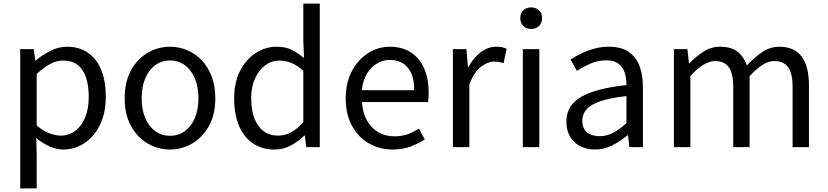

<svg xmlns="http://www.w3.org/2000/svg" viewBox="-20 -816 4592 1065"><path d="M92.1 229V-543.4H167L175.7 -480.5H178.1Q215.2 -511.1 259.5 -533.9Q303.9 -556.8 350.9 -556.8Q421.4 -556.8 469.5 -522.3Q517.7 -487.8 542.3 -426.1Q566.8 -364.3 566.8 -280Q566.8 -187.5 533.5 -121.5Q500.3 -55.6 446.7 -21.1Q393.1 13.4 330.9 13.4Q294.3 13.4 256.2 -3.3Q218.1 -20 181.2 -49.9L183.5 45.2V229ZM316.3 -63.7Q361 -63.7 396.3 -89.4Q431.6 -115.2 451.9 -163.6Q472.3 -212 472.3 -278.8Q472.3 -339.2 457.7 -384.5Q443.1 -429.8 411.8 -454.9Q380.5 -480.1 328.4 -480.1Q294.3 -480.1 258.6 -461.3Q223 -442.4 183.5 -405.9V-119.9Q220.4 -88.7 255 -76.2Q289.6 -63.7 316.3 -63.7Z M923.1 13.4Q856.6 13.4 799 -20.3Q741.4 -54 706.5 -117.6Q671.6 -181.2 671.6 -271Q671.6 -361.9 706.5 -425.7Q741.4 -489.4 799 -523.1Q856.6 -556.8 923.1 -556.8Q972.9 -556.8 1018.3 -537.7Q1063.7 -518.6 1098.8 -481.9Q1133.8 -445.3 1154 -392.1Q1174.3 -338.9 1174.3 -271Q1174.3 -181.2 1139.1 -117.6Q1103.8 -54 1046.7 -20.3Q989.7 13.4 923.1 13.4ZM923.1 -62.9Q970.2 -62.9 1005.7 -88.9Q1041.2 -114.9 1061 -161.8Q1080.7 -208.7 1080.7 -271Q1080.7 -333.8 1061 -380.8Q1041.2 -427.8 1005.7 -454.2Q970.2 -480.5 923.1 -480.5Q876.1 -480.5 840.6 -454.2Q805.1 -427.8 785.4 -380.8Q765.8 -333.8 765.8 -271Q765.8 -208.7 785.4 -161.8Q805.1 -114.9 840.6 -88.9Q876.1 -62.9 923.1 -62.9Z M1502.6 13.4Q1434.7 13.4 1384.3 -19.9Q1333.9 -53.1 1306.3 -116.8Q1278.8 -180.4 1278.8 -271Q1278.8 -359.1 1311.8 -423.2Q1344.9 -487.2 1398.6 -522Q1452.3 -556.8 1514.4 -556.8Q1562 -556.8 1596.6 -540.2Q1631.3 -523.6 1666.6 -493.5L1662.4 -587V-796H1753.8V0H1679L1670.9 -64.1H1668.1Q1636.2 -32.3 1594.2 -9.5Q1552.1 13.4 1502.6 13.4ZM1522.8 -63.7Q1561 -63.7 1594.9 -82.2Q1628.8 -100.8 1662.4 -137.9V-422.9Q1628.4 -454.1 1596 -467.1Q1563.5 -480.1 1529.5 -480.1Q1486.6 -480.1 1451.1 -453.7Q1415.6 -427.3 1394.4 -380.6Q1373.3 -333.9 1373.3 -271.8Q1373.3 -206.8 1390.9 -160.1Q1408.5 -113.4 1442.1 -88.5Q1475.7 -63.7 1522.8 -63.7Z M2157.7 13.4Q2085.5 13.4 2026.4 -20.6Q1967.3 -54.6 1932.4 -118.2Q1897.6 -181.9 1897.6 -271Q1897.6 -337.5 1917.6 -390.1Q1937.7 -442.7 1972.5 -480.1Q2007.4 -517.6 2051 -537.2Q2094.6 -556.8 2141.4 -556.8Q2210.6 -556.8 2258.8 -525.7Q2307 -494.5 2332.4 -437.1Q2357.9 -379.7 2357.9 -301.7Q2357.9 -287.4 2356.9 -274.1Q2356 -260.7 2353.6 -249.7H1987.9Q1991 -192.4 2014.3 -149.8Q2037.7 -107.2 2077.1 -83.5Q2116.4 -59.8 2168.3 -59.8Q2207.8 -59.8 2240.5 -71.2Q2273.1 -82.7 2303.5 -103.1L2336.3 -42.5Q2300.8 -19.4 2257 -3Q2213.2 13.4 2157.7 13.4ZM1986.7 -315.5H2277.7Q2277.7 -397.1 2242.2 -440.3Q2206.8 -483.6 2142.5 -483.6Q2104.5 -483.6 2071.1 -463.9Q2037.7 -444.3 2015.2 -406.9Q1992.7 -369.6 1986.7 -315.5Z M2492.1 0V-543.4H2567L2575.7 -444.4H2578.1Q2606.4 -495.9 2646.6 -526.3Q2686.7 -556.8 2732.2 -556.8Q2750.9 -556.8 2764.2 -554.2Q2777.6 -551.6 2790.2 -545.4L2773.4 -465.6Q2759.2 -470.2 2748.3 -472.4Q2737.3 -474.6 2720.2 -474.6Q2686.7 -474.6 2648.9 -446.4Q2611 -418.2 2583.5 -348.8V0Z M2880.1 0V-543.4H2971.5V0ZM2926.4 -655.3Q2899.1 -655.3 2882.5 -671.8Q2865.9 -688.2 2865.9 -716.2Q2865.9 -742.6 2882.5 -758.7Q2899.1 -774.9 2926.4 -774.9Q2952.7 -774.9 2969.9 -758.7Q2987 -742.6 2987 -716.2Q2987 -688.2 2969.9 -671.8Q2952.7 -655.3 2926.4 -655.3Z M3280.2 13.4Q3234.9 13.4 3199.1 -4.9Q3163.2 -23.2 3142.4 -57.9Q3121.6 -92.5 3121.6 -141.3Q3121.6 -230.1 3201.5 -277.5Q3281.3 -325 3454.7 -344.2Q3455.1 -379.4 3445.8 -410.5Q3436.5 -441.7 3412.2 -461.5Q3387.9 -481.3 3343 -481.3Q3295.6 -481.3 3254.1 -462.8Q3212.7 -444.3 3180 -422.7L3144.9 -486Q3170 -502.3 3202.8 -518.5Q3235.6 -534.7 3274.9 -545.7Q3314.1 -556.8 3357.5 -556.8Q3424.2 -556.8 3465.8 -529.1Q3507.3 -501.4 3526.7 -451.5Q3546.1 -401.6 3546.1 -334V0H3471.2L3463.5 -64.9H3459.7Q3421.6 -32.7 3376.3 -9.7Q3330.9 13.4 3280.2 13.4ZM3305.8 -60.6Q3345 -60.6 3380.3 -79Q3415.5 -97.4 3454.7 -132.4V-283.2Q3363.7 -273.1 3309.8 -254.3Q3256 -235.5 3233 -209.1Q3210.1 -182.6 3210.1 -147.4Q3210.1 -100.4 3237.9 -80.5Q3265.6 -60.6 3305.8 -60.6Z M3718.1 0V-543.4H3793L3801.7 -464.1H3804.1Q3839.7 -502.7 3882.2 -529.7Q3924.6 -556.8 3973.4 -556.8Q4036.1 -556.8 4071.2 -529.1Q4106.2 -501.5 4122.7 -453Q4165.8 -498.9 4209.4 -527.9Q4252.9 -556.8 4302.6 -556.8Q4385.8 -556.8 4426.5 -502.4Q4467.1 -448 4467.1 -344.1V0H4376.4V-332.4Q4376.4 -408.5 4351.7 -442.9Q4327.1 -477.4 4274.8 -477.4Q4243.6 -477.4 4210.2 -456.6Q4176.8 -435.9 4138 -394V0H4047.2V-332.4Q4047.2 -408.5 4022.7 -442.9Q3998.2 -477.4 3945.9 -477.4Q3915.3 -477.4 3881 -456.6Q3846.7 -435.9 3809.5 -394V0Z"/></svg>

Font: Noto Sans JP
Style: Regular
Weight: 100
Designer: Ryoko NISHIZUKA 西塚涼子 (kana, bopomofo & ideographs); Paul D. Hunt (Latin, Greek & Cyrillic); Sandoll Communications 산돌커뮤니
Foundry: Adobe
Version: Version 2.004;hotconv 1.0.118;makeotfexe 2.5.65603